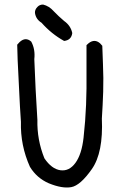

<svg xmlns="http://www.w3.org/2000/svg" viewBox="-20 -824 540 855"><path d="M146.5 -793Q156.2 -803.7 171.9 -803.7Q199.2 -796.9 218.8 -774.4Q241.2 -751 265.6 -730.5Q294.9 -710 301.8 -676.8Q297.9 -645.5 265.6 -641.6Q209 -672.9 165 -722.7Q139.6 -738.3 135.7 -766.6Q134.8 -781.2 146.5 -793ZM67.4 -636.7Q93.8 -661.1 119.1 -638.7Q137.7 -604.5 132.8 -560.5Q135.7 -492.2 138.7 -425.8Q142.6 -356.4 146.5 -290Q144.5 -201.2 177.7 -119.1Q210 -71.3 249 -65.9Q288.1 -60.5 315.9 -98.6Q343.8 -136.7 352.1 -210.9Q360.4 -285.2 363.3 -357.9Q366.2 -430.7 365.2 -503.9V-623Q371.1 -627.9 375 -631.8Q401.4 -652.3 425.8 -630.9Q430.7 -625 435.5 -620.1Q437.5 -579.1 438.5 -539.1Q441.4 -476.6 439.5 -415Q437.5 -355.5 433.6 -295.9Q440.4 -144.5 389.2 -71.3Q337.9 2 297.4 9.3Q256.8 16.6 197.3 -7.8Q143.6 -31.2 113.3 -81.1Q70.3 -176.8 73.2 -281.2Q68.4 -350.6 65.4 -418.9Q62.5 -487.3 58.6 -556.6Q57.6 -590.8 56.6 -625Q62.5 -630.9 67.4 -636.7Z"/></svg>

Font: JasonHandwriting2
Style: Regular
Weight: 400
Version: Version 1.05.10